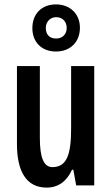

<svg xmlns="http://www.w3.org/2000/svg" viewBox="-20 -842 506 872"><path d="M234 -608C300 -608 343 -652 343 -716C343 -779 298 -822 234 -822C169 -822 127 -779 127 -714C127 -651 169 -608 234 -608ZM235 -667C204 -667 188 -686 188 -715C188 -743 208 -764 235 -764C265 -764 283 -743 283 -715C283 -686 263 -667 235 -667ZM408 -542H303V-260C303 -143 285 -83 218 -83C179 -83 161 -126 161 -215V-542H57V-188C57 -66 98 10 192 10C244 10 283 -18 307 -71H313L326 0H408Z"/></svg>

Font: Noto Sans Display Condensed Medium
Style: Regular
Weight: 500
Width: 3
Designer: Monotype Design Team
Foundry: Monotype Imaging Inc.
Version: Version 1.900